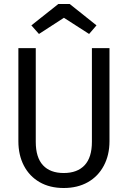

<svg xmlns="http://www.w3.org/2000/svg" viewBox="-20 -930 640 961"><path d="M528 -223Q528 -154 499.5 -100.5Q471 -47 419.5 -18Q368 11 299 11Q229 11 178 -18.5Q127 -48 99.5 -101Q72 -154 72 -223V-689H159V-220Q159 -142 195 -103Q231 -64 299 -64Q367 -64 403.5 -103Q440 -142 440 -220V-689H528ZM463 -803 426 -760 300 -841 175 -760 137 -803 272 -910H329Z"/></svg>

Font: FiraDG Mono
Style: Regular
Weight: 400
Designer: Carrois Corporate & Edenspiekermann AG
Foundry: Carrois Corporate GbR & Edenspiekermann AG
Version: Version 3.206